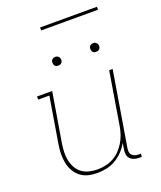

<svg xmlns="http://www.w3.org/2000/svg" viewBox="-160 -985 920 1095"><g transform="rotate(-20 300.0 -438.0)"><path d="M241 8Q212 8 185.5 1.5Q159 -5 138 -21.5Q117 -38 104 -61.5Q91 -85 86 -111.5Q81 -138 81.5 -166.5Q82 -195 87 -223L133 -501H65V-520H157L107 -220Q103 -194 102 -168.5Q101 -143 106 -119Q111 -95 122.5 -73.5Q134 -52 153.5 -37.5Q173 -23 197.5 -17Q222 -11 248 -11Q272 -11 296 -16Q320 -21 343 -33Q366 -45 384.5 -64Q403 -83 416.5 -105Q430 -127 438 -151Q446 -175 450 -199L503 -520H524L449 -68Q447 -57 448 -45.5Q449 -34 456.5 -26Q464 -18 474.5 -14.5Q485 -11 497 -11H510L509 8H493Q477 8 463 3.5Q449 -1 439 -11.5Q429 -22 427 -37.5Q425 -53 428 -68L434 -105Q420 -79 398.5 -56.5Q377 -34 351 -19Q325 -4 296.5 2Q268 8 241 8ZM469 -644Q463 -644 457.5 -646Q452 -648 448.5 -653Q445 -658 444 -664Q443 -670 444 -676Q444 -681 446.5 -685Q449 -689 453 -691.5Q457 -694 461 -695.5Q465 -697 470 -697Q476 -697 481.5 -694.5Q487 -692 491 -687Q495 -682 496 -676Q497 -670 496 -664Q495 -659 492.5 -655Q490 -651 486.5 -648.5Q483 -646 478.5 -645Q474 -644 469 -644ZM239 -644Q233 -644 227.5 -646Q222 -648 218.5 -653Q215 -658 214 -664Q213 -670 214 -676Q214 -681 216.5 -685Q219 -689 223 -691.5Q227 -694 231 -695.5Q235 -697 240 -697Q246 -697 251.5 -694.5Q257 -692 261 -687Q265 -682 266 -676Q267 -670 266 -664Q265 -659 262.5 -655Q260 -651 256.5 -648.5Q253 -646 248.5 -645Q244 -644 239 -644ZM561 -866H216V-884H561Z"/></g></svg>

Font: Iosevka Etoile Thin
Style: Italic
Weight: 100
Italic angle: -9°
Designer: Belleve Invis
Foundry: Belleve Invis
Version: Version 22.1.2; ttfautohint (v1.8.4)